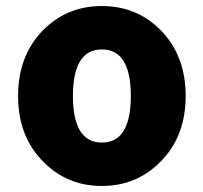

<svg xmlns="http://www.w3.org/2000/svg" viewBox="-20 -603 675 637"><path d="M125 -65Q40 -149 40 -284.5Q40 -420 125 -505Q204 -583 318 -583Q432 -583 511 -505Q596 -420 596 -284.5Q596 -149 511 -65Q432 14 318 14Q204 14 125 -65ZM222 -284.5Q222 -130 318 -130Q414 -130 414 -284.5Q414 -439 318 -439Q222 -439 222 -284.5Z"/></svg>

Font: Resource Han Rounded TW Heavy
Style: Regular
Weight: 900
Designer: Cyano Hao (round all glyphs); Ryoko NISHIZUKA 西塚涼子 (kana, bopomofo & ideographs); Paul D. Hunt (Latin, Greek & Cyrillic)
Foundry: Cyano Hao
Version: 0.990